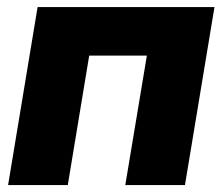

<svg xmlns="http://www.w3.org/2000/svg" viewBox="-20 -536 644 556"><path d="M601.1 -515.6 515.6 0H342.8L405.3 -375H238.3L176.3 0H3.4L88.9 -515.6Z"/></svg>

Font: Inter Display Extra Bold
Style: Italic
Weight: 800
Italic angle: -9.39999°
Designer: Rasmus Andersson
Foundry: rsms
Version: Version 4.000;git-4fc901f